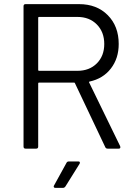

<svg xmlns="http://www.w3.org/2000/svg" viewBox="-20 -720 652 930"><path d="M502 0Q493 0 490 -7L343 -317Q342 -320 339 -320H169Q165 -320 165 -316V-10Q165 0 155 0H104Q94 0 94 -10V-690Q94 -700 104 -700H363Q449 -700 502 -646.5Q555 -593 555 -507Q555 -437 517 -388Q479 -339 414 -325Q411 -324 411 -322Q411 -321 412 -320L562 -12Q563 -10 563 -7Q563 0 555 0ZM169 -638Q165 -638 165 -634V-381Q165 -377 169 -377H355Q413 -377 449 -413Q485 -449 485 -507Q485 -565 449 -601.5Q413 -638 355 -638ZM249 190Q243 190 241.5 187.5Q240 185 240 183Q240 181 242 178L302 69Q305 62 314 62H359Q365 62 366 64.5Q367 67 367 68Q367 71 365 74L297 183Q292 190 285 190Z"/></svg>

Font: LinhAnh
Style: Regular
Weight: 400
Designer: Jeremy Tribby
Foundry: Tribby Type
Version: Version 1.408